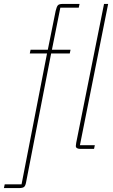

<svg xmlns="http://www.w3.org/2000/svg" viewBox="-86 -760 576 980"><path d="M47 171Q44 188 37 194Q30 200 10 200H-66L-62 181H24L154 -487H66L70 -506H158L198 -704Q203 -725 209 -732.5Q215 -740 235 -740H320L316 -721H222L179 -506H274L270 -487H175ZM324 0Q314 0 307.5 -3.5Q301 -7 301 -15Q301 -21 303 -31L445 -740H466L322 -19H398L394 0Z"/></svg>

Font: IBM Plex Sans Cond Thin
Style: Italic
Weight: 100
Width: 3
Italic angle: -11°
Designer: Mike Abbink, Paul van der Laan, Pieter van Rosmalen
Foundry: Bold Monday
Version: Version 1.3